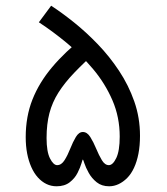

<svg xmlns="http://www.w3.org/2000/svg" viewBox="-20 -652 586 672"><path d="M178 0Q159 0 142.5 -8Q126 -16 112.5 -31Q99 -46 89.5 -67.5Q80 -89 75 -115Q70 -141 70 -172Q70 -244 93.5 -303.5Q117 -363 162.5 -417Q208 -471 274 -523L322 -476Q274 -433 240 -397.5Q206 -362 184.5 -328Q163 -294 153 -256Q143 -218 143 -169Q143 -121 155 -97.5Q167 -74 180 -74Q195 -74 206 -91.5Q217 -109 226 -132Q235 -155 245.5 -172.5Q256 -190 270 -190Q285 -190 296 -172.5Q307 -155 316.5 -132Q326 -109 336.5 -91.5Q347 -74 361 -74Q375 -74 387 -99Q399 -124 399 -174Q399 -242 373.5 -301Q348 -360 306 -410Q264 -460 214.5 -501Q165 -542 116 -574L159 -632Q196 -608 238.5 -574Q281 -540 322 -497.5Q363 -455 396.5 -404.5Q430 -354 450 -297Q470 -240 470 -177Q470 -142 464.5 -114Q459 -86 449 -64.5Q439 -43 425 -29Q411 -15 395 -7.5Q379 0 362 0Q336 0 318.5 -14Q301 -28 290.5 -47Q280 -66 275.5 -80Q271 -94 270 -94Q269 -94 265 -80Q261 -66 251.5 -47Q242 -28 224 -14Q206 0 178 0Z"/></svg>

Font: Cairo
Style: Regular
Weight: 400
Designer: Mohamed Gaber, Accademia di Belle Arti di Urbino
Foundry: Kief Type Foundry, Accademia di Belle Arti di Urbino
Version: Version 3.120